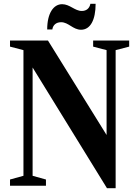

<svg xmlns="http://www.w3.org/2000/svg" viewBox="-20 -974 724 1007"><path d="M405 -818C454 -818 481.5 -869.5 481.5 -954H454C449.5 -930 433 -916.5 409 -916.5C372.5 -916.5 346 -952 306 -952C260.5 -952 227.5 -904.5 227.5 -819.5H254.5C257.5 -842.5 274.5 -857.5 300.5 -857.5C339.5 -857.5 362.5 -818 405 -818ZM541 13H586.5V-711L657.5 -729.5V-761.5H468.5V-729.5L539 -711V-266L231.5 -761.5H32.5V-729.5L103 -711V-52L32.5 -32.5V0H221V-32.5L151 -52V-620Z"/></svg>

Font: Libre Caslon Condensed SemiBold
Style: Regular
Weight: 600
Designer: Pablo Impallari, Rodrigo Fuenzalida, Katja Schimmel, Ertekin Erdin
Foundry: Pablo Impallari, Rodrigo Fuenzalida
Version: Version 2.000;gftools[0.9.33]